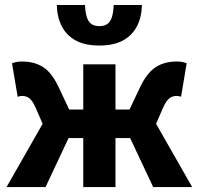

<svg xmlns="http://www.w3.org/2000/svg" viewBox="-20 -756 803 776"><path d="M6.5 0 152.3 -255.6 124.9 -318.7Q111.7 -348.7 99 -358.5Q86.2 -368.3 70.4 -368.3Q65.4 -368.3 60.9 -367.5Q56.4 -366.7 51.4 -364.7L28.6 -500.1Q45.7 -507.4 68.4 -507.4Q119.6 -507.4 154.7 -484.6Q189.7 -461.8 216.9 -404.1L259.6 -313.4H316.5V-496.1H446.7V-313.4H503.6L546.3 -404.1Q574.2 -461.8 609.4 -484.6Q644.5 -507.4 694.8 -507.4Q717.5 -507.4 734.5 -500.1L711.7 -364.7Q707.7 -366.7 702.7 -367.5Q697.8 -368.3 692.8 -368.3Q677.1 -368.3 664.2 -358.5Q651.4 -348.7 638.2 -318.7L610.8 -255.6L756.7 0H599.1L505.9 -198.1H446.7V0H316.5V-198.1H257.2L164.1 0ZM381.6 -572Q324.1 -572 286.6 -592.2Q249.1 -612.4 230 -649.2Q210.9 -686 209.6 -735.8H323.6Q324.6 -708.4 330.2 -689.2Q335.7 -669.9 347.9 -660.1Q360.2 -650.4 381.6 -650.4Q403.1 -650.4 415.3 -660.1Q427.4 -669.9 433 -689.2Q438.5 -708.4 439.5 -735.8H553.6Q552.4 -686 533.2 -649.2Q514 -612.4 476.5 -592.2Q439 -572 381.6 -572Z"/></svg>

Font: Source Sans Variable
Style: Regular
Weight: 200
Designer: Paul D. Hunt
Foundry: Adobe Systems Incorporated
Version: Version 3.006;hotconv 1.0.111;makeotfexe 2.5.65597